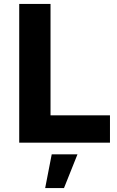

<svg xmlns="http://www.w3.org/2000/svg" viewBox="-20 -720 592 969"><path d="M77 -700H235V-138H535V0H77ZM241 59H371L303 229H208Z"/></svg>

Font: Montserrat-Arabic SemiBold
Style: Regular
Weight: 600
Designer: Mohamed Gaber
Foundry: Kief Type Foundry
Version: Version 5.008;PS 005.008;hotconv 1.0.88;makeotf.lib2.5.64775